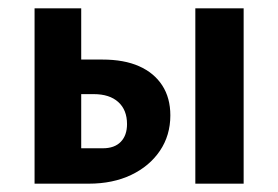

<svg xmlns="http://www.w3.org/2000/svg" viewBox="-20 -441 668 461"><path d="M63 0V-421H175V-85H227Q255 -85 270 -100.5Q285 -116 285 -143Q285 -177 264 -196Q243 -215 205 -215H145V-298H226Q278 -298 314 -282Q350 -266 369.5 -236Q389 -206 389 -164Q389 -116 364 -79Q339 -42 295 -21Q251 0 193 0ZM449 0V-421H565V0Z"/></svg>

Font: Ysabeau Office
Style: Bold
Weight: 700
Designer: Christian Thalmann (Catharsis Fonts)
Version: Version 2.001;gftools[0.9.30]; featfreeze: tnum,lnum,ss02